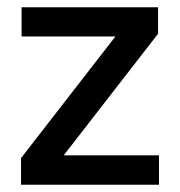

<svg xmlns="http://www.w3.org/2000/svg" viewBox="-20 -509 496 529"><path d="M418 -81V0H38V-73.5L298 -408.5H39.5V-489H415.5V-416L155.5 -81Z"/></svg>

Font: Anek Telugu Medium
Style: Regular
Weight: 500
Designer: Omkar Bhoir (Telugu), Yesha Goshar (Latin)
Foundry: Ek Type
Version: Version 1.003